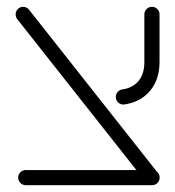

<svg xmlns="http://www.w3.org/2000/svg" viewBox="-20 -543 514 563"><path d="M25.9 -500.7Q25.9 -509.6 32 -516.3Q38.1 -523 48.1 -523Q53 -523 57.6 -520.7Q62.2 -518.5 65.2 -514.4L442.6 -36.3H386.3L30.7 -486.7Q25.9 -492.6 25.9 -500.7ZM33.3 -22.2Q33.3 -31.5 39.8 -38Q46.3 -44.4 55.6 -44.4H425.9Q435.2 -44.4 441.7 -38Q448.1 -31.5 448.1 -22.2Q448.1 -13 441.7 -6.5Q435.2 0 425.9 0H55.6Q46.3 0 39.8 -6.5Q33.3 -13 33.3 -22.2ZM319.6 -258.9Q319.6 -267 325 -273.3Q330.4 -279.6 338.5 -280.7Q369.6 -285.2 386.5 -305.9Q403.3 -326.7 403.3 -361.1V-500.7Q403.3 -510 409.8 -516.5Q416.3 -523 425.6 -523Q434.8 -523 441.3 -516.5Q447.8 -510 447.8 -500.7V-361.1Q447.8 -310 420.2 -276.9Q392.6 -243.7 344.8 -236.7Q334.8 -235.2 327.2 -241.9Q319.6 -248.5 319.6 -258.9Z"/></svg>

Font: 26F Galaxy Hebrew
Style: Regular
Weight: 400
Designer: C₂₉H₂₅N₃O₅
Version: Version 1.000